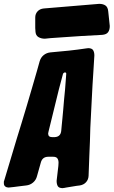

<svg xmlns="http://www.w3.org/2000/svg" viewBox="-90 -985 590 997"><path d="M143 -784Q124 -784 109.5 -792.5Q95 -801 94 -823V-825Q93 -832 93 -839Q93 -846 93 -853V-894Q93 -913 105 -926Q117 -939 137 -941L425 -965Q445 -965 457.5 -956.5Q470 -948 472 -926L480 -850Q480 -830 471.5 -818Q463 -806 441 -804L333 -798Q282 -795 244 -792Q206 -789 172 -787ZM243 -9H241L236 -8Q216 -8 210 -18.5Q204 -29 204 -46L213 -123L214 -140Q214 -154 208 -162.5Q202 -171 186 -171H161Q130 -171 122 -141L102 -70Q97 -50 81.5 -37Q66 -24 46 -22L38 -21Q23 -19 9 -17.5Q-5 -16 -18 -14L-37 -12H-39L-44 -11Q-55 -11 -62.5 -16.5Q-70 -22 -70 -34Q-70 -37 -70 -40.5Q-70 -44 -68 -48L-2 -268Q9 -303 22 -346Q35 -389 49 -435.5Q63 -482 76.5 -529Q90 -576 102 -617L116 -667Q122 -687 137 -699Q152 -711 172 -713L267 -722Q314 -727 360 -734H362L367 -735Q387 -735 393.5 -724.5Q400 -714 400 -697L395 -615Q390 -543 386.5 -468.5Q383 -394 379 -321L377 -251Q376 -217 374 -179L370 -72Q369 -52 356.5 -38.5Q344 -25 324 -22L308 -20Q280 -15 253 -11ZM254 -602Q254 -609 247 -609Q239 -607 237 -601L216 -522L162 -302Q160 -292 160 -292Q160 -273 180 -273H195Q225 -275 228 -306L230 -328Q232 -348 234 -369Q236 -390 238 -412Q240 -438 242.5 -465.5Q245 -493 248 -522Z"/></svg>

Font: Bangerz 2
Style: Regular
Weight: 400
Designer: vernon adams
Foundry: Vernon Adams
Version: Version 2.10;December 28, 2023;FontCreator 13.0.0.2683 64-bi